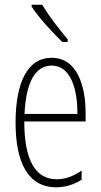

<svg xmlns="http://www.w3.org/2000/svg" viewBox="-20 -784 428 814"><path d="M159 -764H114V-756C146 -707 206 -643 244 -606H267V-617C231 -661 191 -710 159 -764ZM199 -539C96 -539 46 -433 46 -264C46 -97 98 10 218 10C260 10 296 -3 326 -22V-61C290 -36 256 -24 220 -24C128 -24 83 -109 83 -269H343V-303C343 -425 305 -539 199 -539ZM199 -506C277 -506 309 -412 308 -301H84C90 -439 132 -506 199 -506Z"/></svg>

Font: Noto Sans Ethiopic ExtraCondensed ExtraLight
Style: Regular
Weight: 200
Width: 2
Designer: Monotype Design Team
Foundry: Monotype Imaging Inc.
Version: Version 2.102